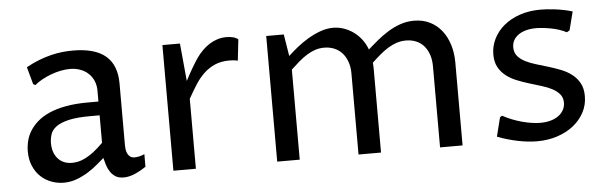

<svg xmlns="http://www.w3.org/2000/svg" viewBox="-40 -653 2491 788"><g transform="rotate(-5 1205.0 -258.5)"><path d="M365.2 -77.1Q353 -66.9 335.7 -52Q318.4 -37.1 296.6 -23.4Q274.9 -9.8 249.3 0Q223.6 9.8 194.8 9.8Q168.9 9.8 144.3 0.7Q119.6 -8.3 100.6 -26.1Q81.5 -43.9 70.1 -70.3Q58.6 -96.7 58.6 -130.9Q58.6 -151.9 63.7 -173.3Q68.8 -194.8 81.1 -214.6Q93.3 -234.4 113 -251.7Q132.8 -269 161.9 -282Q190.9 -294.9 230.5 -302.2Q270 -309.6 321.3 -309.6H365.2V-354.5Q365.2 -377 357.4 -395Q349.6 -413.1 335.7 -426Q321.8 -439 302.5 -446Q283.2 -453.1 259.8 -453.1Q242.2 -453.1 222.4 -449.2Q202.6 -445.3 182.9 -438Q163.1 -430.7 145 -420.9Q127 -411.1 113.3 -399.4L104.5 -404.3L85 -475.6Q113.3 -491.2 139.6 -501.2Q166 -511.2 190.2 -517.1Q214.4 -522.9 236.3 -525.1Q258.3 -527.3 278.3 -527.3Q369.6 -527.3 413.8 -489.5Q458 -451.7 458 -376V-121.1Q458 -114.7 459 -105.7Q460 -96.7 463.6 -88.4Q467.3 -80.1 474.4 -74.2Q481.4 -68.4 493.7 -68.4Q500.5 -68.4 511.7 -70.6Q522.9 -72.8 534.2 -78.1V-26.4Q510.7 -10.3 487.1 -0.2Q463.4 9.8 441.4 9.8Q421.4 9.8 408.4 1.7Q395.5 -6.3 387 -19Q378.4 -31.7 373.5 -47.1Q368.7 -62.5 365.2 -77.1ZM365.2 -252.9H328.1Q271 -252.9 237.1 -244.9Q203.1 -236.8 185.3 -223.4Q167.5 -210 161.9 -192.4Q156.2 -174.8 156.2 -155.8Q156.2 -135.3 162.1 -119.1Q168 -103 178.5 -91.6Q189 -80.1 203.6 -74.2Q218.3 -68.4 235.4 -68.4Q248.5 -68.4 262.5 -71.5Q276.4 -74.7 292.2 -82.8Q308.1 -90.8 325.9 -104.5Q343.8 -118.2 365.2 -139.6Z M647 -517.6H719.2L733.9 -362.3Q740.2 -374.5 747.3 -387.5Q754.4 -400.4 761.5 -412.6Q768.6 -424.8 775.4 -435.5Q782.2 -446.3 787.6 -454.1Q798.3 -469.2 811.8 -482.7Q825.2 -496.1 840.8 -506.1Q856.4 -516.1 874 -521.7Q891.6 -527.3 911.6 -527.3Q925.8 -527.3 938.5 -524.2Q951.2 -521 959.5 -513.7L949.7 -426.8Q940.9 -429.2 932.4 -429.9Q923.8 -430.7 915.5 -430.7Q880.9 -430.7 855.2 -419.4Q829.6 -408.2 809.3 -388.9Q789.1 -369.6 772.7 -343.8Q756.3 -317.9 739.7 -288.1V0H647Z M1074.7 -517.6H1147L1161.6 -427.7Q1178.2 -443.4 1200 -460.9Q1221.7 -478.5 1246.3 -493.2Q1271 -507.8 1297.6 -517.6Q1324.2 -527.3 1351.1 -527.3Q1373 -527.3 1394.5 -520Q1416 -512.7 1434.3 -499.5Q1452.6 -486.3 1467 -467.5Q1481.4 -448.7 1489.7 -425.8Q1507.8 -441.9 1529.3 -459.7Q1550.8 -477.5 1575 -492.7Q1599.1 -507.8 1626.5 -517.6Q1653.8 -527.3 1684.1 -527.3Q1719.7 -527.3 1748.3 -513.4Q1776.9 -499.5 1796.9 -474.6Q1816.9 -449.7 1827.6 -415.8Q1838.4 -381.8 1838.4 -341.8V0H1745.6V-334Q1745.6 -360.4 1738.5 -381.6Q1731.4 -402.8 1718.3 -418Q1705.1 -433.1 1686.3 -441.2Q1667.5 -449.2 1644 -449.2Q1624 -449.2 1606.2 -443.4Q1588.4 -437.5 1571 -427Q1553.7 -416.5 1536.4 -401.9Q1519 -387.2 1501 -370.1Q1502 -363.3 1502.2 -356.7Q1502.4 -350.1 1502.4 -341.8V0H1409.7V-334Q1409.7 -360.4 1402.3 -381.6Q1395 -402.8 1381.6 -418Q1368.2 -433.1 1349.1 -441.2Q1330.1 -449.2 1307.1 -449.2Q1287.6 -449.2 1270 -443.4Q1252.4 -437.5 1235.6 -427Q1218.8 -416.5 1201.9 -402.1Q1185.1 -387.7 1167.5 -371.1V0H1074.7Z M2001.5 -101.6 2010.3 -107.4Q2028.8 -97.2 2049.3 -89.1Q2069.8 -81.1 2089.8 -75.7Q2109.9 -70.3 2129.2 -67.4Q2148.4 -64.5 2165 -64.5Q2188 -64.5 2207 -69.8Q2226.1 -75.2 2239.5 -85Q2252.9 -94.7 2260.5 -108.4Q2268.1 -122.1 2268.1 -138.7Q2268.1 -159.7 2256.3 -173.6Q2244.6 -187.5 2225.6 -197.5Q2206.5 -207.5 2182.1 -214.8Q2157.7 -222.2 2132.3 -230Q2106.9 -237.8 2082.5 -247.6Q2058.1 -257.3 2039.1 -272.2Q2020 -287.1 2008.3 -308.3Q1996.6 -329.6 1996.6 -360.4Q1996.6 -394.5 2011.7 -425Q2026.9 -455.6 2054.2 -478.3Q2081.5 -501 2119.9 -514.2Q2158.2 -527.3 2205.1 -527.3Q2216.3 -527.3 2231.9 -526.4Q2247.6 -525.4 2265.1 -523.2Q2282.7 -521 2301 -517.3Q2319.3 -513.7 2336.4 -508.3L2316.9 -432.1L2305.2 -425.3Q2291.5 -432.6 2275.1 -438Q2258.8 -443.4 2241.9 -446.5Q2225.1 -449.7 2209 -451.4Q2192.9 -453.1 2180.7 -453.1Q2158.2 -453.1 2139.9 -448.2Q2121.6 -443.4 2108.4 -434.3Q2095.2 -425.3 2087.9 -412.4Q2080.6 -399.4 2080.6 -382.8Q2080.6 -361.3 2092.3 -347.2Q2104 -333 2123.5 -323Q2143.1 -313 2167.7 -305.7Q2192.4 -298.3 2218.3 -290.5Q2244.1 -282.7 2268.8 -272.9Q2293.5 -263.2 2313 -248Q2332.5 -232.9 2344.2 -211.2Q2356 -189.5 2356 -158.2Q2356 -121.6 2339.6 -90.8Q2323.2 -60.1 2294.7 -37.6Q2266.1 -15.1 2227.8 -2.7Q2189.5 9.8 2145.5 9.8Q2107.9 9.8 2065.2 1Q2022.5 -7.8 1981.9 -23.4Z"/></g></svg>

Font: Proza Libre
Style: Regular
Weight: 400
Designer: Jasper de Waard
Foundry: Jasper de Waard
Version: Version 1.001; ttfautohint (v1.4.1.8-43bc)